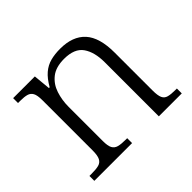

<svg xmlns="http://www.w3.org/2000/svg" viewBox="-128 -716 888 888"><g transform="rotate(-45 316.0 -272.0)"><path d="M33 0V-32H47Q77 -32 94 -36.5Q111 -41 119 -56.5Q127 -72 127 -105V-433Q127 -466 119 -480.5Q111 -495 95 -499.5Q79 -504 53 -504H38V-536H180L188 -452H193Q214 -489 237.5 -509Q261 -529 289.5 -536.5Q318 -544 353 -544Q435 -544 477 -498Q519 -452 519 -353V-105Q519 -72 526 -56.5Q533 -41 550 -36.5Q567 -32 595 -32H605V0H455V-354Q455 -420 428 -459Q401 -498 333 -498Q279 -498 248 -473.5Q217 -449 204 -409.5Q191 -370 191 -326V-102Q191 -70 199 -55.5Q207 -41 224 -36.5Q241 -32 270 -32H280V0Z"/></g></svg>

Font: Noto Serif Thai Light
Style: Regular
Weight: 300
Version: Version 2.001